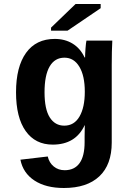

<svg xmlns="http://www.w3.org/2000/svg" viewBox="-20 -732 640 964"><path d="M300.8 211.9Q210 211.9 152.8 174.3Q95.7 136.7 82.5 69.8L219.7 53.7Q227.1 85.4 250 104Q272.9 122.6 304.7 122.6Q354 122.6 379.4 87.2Q404.8 51.8 404.8 -18.1V-46.9L405.8 -103H404.8Q359.4 -5.9 244.6 -5.9Q157.2 -5.9 108.9 -74Q60.5 -142.1 60.5 -268.6Q60.5 -396.5 110.8 -466.6Q161.1 -536.6 254.9 -536.6Q306.2 -536.6 344.7 -512.9Q383.3 -489.3 404.8 -443.4H407.2Q407.2 -460.4 409.4 -489.7Q411.6 -519 414.1 -528.3H543.9Q541 -475.6 541 -406.2V-16.1Q541 94.7 478.8 153.3Q416.5 211.9 300.8 211.9ZM405.8 -271.5Q405.8 -351.6 378.4 -397Q351.1 -442.4 303.7 -442.4Q254.9 -442.4 229.2 -398.2Q203.6 -354 203.6 -268.6Q203.6 -183.6 230 -142.3Q256.3 -101.1 302.7 -101.1Q352.5 -101.1 379.2 -147Q405.8 -192.9 405.8 -271.5ZM236.3 -578.1V-593.3L359.4 -711.9H485.4V-690.9L319.3 -578.1Z"/></svg>

Font: Cousine
Style: Bold
Weight: 700
Monospace: yes
Designer: Steve Matteson
Foundry: Ascender Corporation
Version: Version 1.20